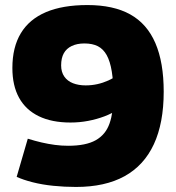

<svg xmlns="http://www.w3.org/2000/svg" viewBox="-20 -730 697 760"><path d="M281 10Q235 10 191 5.5Q147 1 109.5 -8.5Q72 -18 46 -30L90 -181Q119 -172 145 -166Q171 -160 197 -156.5Q223 -153 250 -153Q320 -153 359 -175Q398 -197 413.5 -241Q429 -285 429 -350Q429 -407 422.5 -447Q416 -487 402.5 -511.5Q389 -536 367.5 -547Q346 -558 314 -558Q285 -558 264 -548Q243 -538 232.5 -519Q222 -500 222 -471Q222 -445 234.5 -427Q247 -409 269 -400.5Q291 -392 319 -392Q343 -392 365.5 -397Q388 -402 409 -411.5Q430 -421 449 -434L447 -297Q424 -281 393.5 -269.5Q363 -258 329 -251.5Q295 -245 259 -245Q185 -245 133.5 -270Q82 -295 55.5 -343Q29 -391 29 -461Q29 -543 62.5 -598.5Q96 -654 162 -682Q228 -710 326 -710Q429 -710 495.5 -673Q562 -636 595 -559.5Q628 -483 628 -367Q628 -243 589 -159Q550 -75 473 -32.5Q396 10 281 10Z"/></svg>

Font: Georama ExtraCondensed Thin ExtraBold
Style: Regular
Weight: 800
Version: Version 1.001